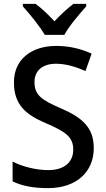

<svg xmlns="http://www.w3.org/2000/svg" viewBox="-20 -961 545 991"><path d="M211 -781H312C336 -826 391 -890 425 -928V-941H359C325 -915 296 -888 261 -851C229 -886 195 -918 164 -941H98V-928C134 -888 186 -825 211 -781ZM464 -197C464 -302 405 -354 294 -402C191 -446 158 -472 158 -538C158 -593 196 -632 269 -632C320 -632 373 -616 421 -594L453 -684C403 -707 342 -724 270 -724C140 -724 51 -652 52 -535C52 -422 111 -370 217 -325C325 -279 358 -251 358 -188C358 -126 314 -83 229 -83C166 -83 96 -101 45 -127V-25C93 -1 154 10 228 10C374 10 464 -73 464 -197Z"/></svg>

Font: Noto Sans Lao SemiCondensed Medium
Style: Regular
Weight: 500
Width: 4
Designer: Monotype Design Team
Foundry: Monotype Imaging Inc.
Version: Version 2.003